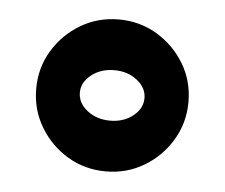

<svg xmlns="http://www.w3.org/2000/svg" viewBox="-33 -496 418 357"><g transform="rotate(5 175.5 -318.0)"><path d="M33.7 -318.8Q33.7 -357.9 53 -389.9Q72.3 -421.9 104.5 -441.2Q136.7 -460.4 175.8 -460.4Q214.8 -460.4 247.1 -441.2Q279.3 -421.9 298.6 -389.9Q317.9 -357.9 317.9 -318.8Q317.9 -279.8 298.6 -247.6Q279.3 -215.3 247.1 -196Q214.8 -176.8 175.8 -176.8Q136.7 -176.8 104.5 -196Q72.3 -215.3 53 -247.6Q33.7 -279.8 33.7 -318.8ZM115.2 -318.8Q115.2 -299.3 132.8 -285.4Q150.4 -271.5 175.8 -271.5Q200.7 -271.5 218.3 -285.4Q235.8 -299.3 235.8 -318.8Q235.8 -337.9 218.3 -351.8Q200.7 -365.7 175.8 -365.7Q150.4 -365.7 132.8 -351.8Q115.2 -337.9 115.2 -318.8Z"/></g></svg>

Font: Pinar DS1 ExtraBold
Style: Regular
Weight: 800
Designer: Amin Abedi
Version: Version 3.000